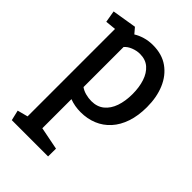

<svg xmlns="http://www.w3.org/2000/svg" viewBox="-222 -583 952 952"><g transform="rotate(45 254.0 -106.5)"><path d="M43.1 273 30.4 219 85.2 204.5V-408.7L29.5 -403.1L18.9 -465.1L147.4 -486.2L172.3 -457Q191.7 -469.4 217.9 -477.3Q244 -485.3 275.6 -485.3Q338.9 -485.3 382.4 -454.4Q426 -423.5 448.8 -369.7Q471.6 -316 471.6 -246.7Q471.6 -186.1 455.7 -139.2Q439.8 -92.3 410.9 -60.5Q382 -28.6 342.5 -12.3Q303 4 256.2 4Q235.5 4 216 0.6Q196.4 -2.9 178.6 -9.7V194.4L298 218L297.5 273ZM255.3 -72.4Q295.1 -72.4 321.9 -94.1Q348.7 -115.9 362 -154.2Q375.2 -192.5 375.2 -241.7Q375.2 -289.4 362.7 -327.2Q350.2 -365 324.9 -387Q299.6 -408.9 260.7 -408.9Q237.4 -408.9 214.2 -399.6Q191 -390.3 178.6 -375.2V-94.4Q192.9 -83.7 213.9 -78Q235 -72.4 255.3 -72.4Z"/></g></svg>

Font: Kreon Light
Style: Regular
Weight: 300
Designer: Julia Petretta
Foundry: Julia Petretta and Eli Heuer
Version: Version 2.002